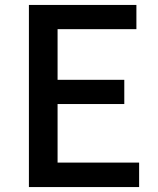

<svg xmlns="http://www.w3.org/2000/svg" viewBox="-20 -757 640 777"><path d="M97 0H543V-99H213V-336H483V-434H213V-639H532V-737H97Z"/></svg>

Font: Noto Sans CJK SC Medium
Style: Regular
Weight: 500
Designer: Ryoko NISHIZUKA 西塚涼子 (kana, bopomofo & ideographs); Paul D. Hunt (Latin, Greek & Cyrillic); Sandoll Communications 산돌커뮤니
Foundry: Adobe
Version: Version 2.004;hotconv 1.0.118;makeotfexe 2.5.65603